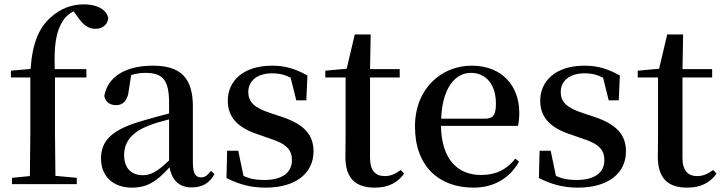

<svg xmlns="http://www.w3.org/2000/svg" viewBox="-20 -844 3311 880"><path d="M116 0H332V-29L234 -38L232 -232V-489H376V-527H231C227 -638 237 -700 269 -750C280 -767 297 -782 317 -792L335 -768C362 -728 386 -712 417 -712C453 -712 475 -734 476 -763C465 -806 417 -824 364 -824C310 -824 258 -806 211 -763C160 -717 129 -650 120 -528L30 -520V-489H119V-232L117 -37L35 -29V0Z M858 15C907 15 940 -4 963 -46L947 -61C929 -38 918 -31 902 -31C877 -31 864 -47 864 -100V-356C864 -488 807 -543 681 -543C552 -543 473 -490 458 -404C464 -376 484 -362 512 -362C541 -362 565 -380 570 -428L581 -500C604 -507 625 -510 646 -510C724 -510 755 -480 755 -372V-324C714 -313 671 -302 635 -291C491 -250 443 -199 443 -117C443 -33 502 16 584 16C659 16 701 -16 757 -77C768 -19 800 15 858 15ZM755 -109C700 -55 668 -41 635 -41C584 -41 549 -71 549 -133C549 -194 584 -238 661 -268C686 -278 720 -288 755 -297Z M1197 16C1338 16 1417 -52 1417 -150C1417 -225 1375 -274 1273 -308L1219 -326C1144 -350 1118 -378 1118 -422C1118 -473 1158 -508 1228 -508C1259 -508 1285 -502 1312 -488L1338 -384H1384L1389 -498C1335 -528 1289 -543 1227 -543C1096 -543 1024 -474 1024 -382C1024 -303 1075 -257 1160 -229L1214 -210C1295 -185 1318 -156 1318 -110C1318 -53 1274 -19 1190 -19C1152 -19 1123 -25 1096 -38L1072 -153H1021L1018 -28C1074 0 1127 16 1197 16Z M1698 16C1760 16 1803 -7 1832 -48L1817 -65C1790 -46 1771 -37 1743 -37C1701 -37 1676 -62 1676 -121V-489H1812V-527H1676L1679 -686H1606L1569 -529L1471 -520V-489H1564V-223C1564 -185 1563 -161 1563 -126C1563 -29 1607 16 1698 16Z M2150 16C2245 16 2316 -28 2359 -103L2342 -117C2304 -69 2256 -42 2185 -42C2080 -42 2004 -110 2001 -267H2354C2358 -284 2360 -303 2360 -328C2360 -449 2282 -543 2142 -543C2004 -543 1882 -439 1882 -264C1882 -81 1993 16 2150 16ZM2002 -300C2007 -440 2066 -510 2138 -510C2209 -510 2253 -455 2253 -369C2253 -320 2242 -300 2203 -300Z M2629 16C2770 16 2849 -52 2849 -150C2849 -225 2807 -274 2705 -308L2651 -326C2576 -350 2550 -378 2550 -422C2550 -473 2590 -508 2660 -508C2691 -508 2717 -502 2744 -488L2770 -384H2816L2821 -498C2767 -528 2721 -543 2659 -543C2528 -543 2456 -474 2456 -382C2456 -303 2507 -257 2592 -229L2646 -210C2727 -185 2750 -156 2750 -110C2750 -53 2706 -19 2622 -19C2584 -19 2555 -25 2528 -38L2504 -153H2453L2450 -28C2506 0 2559 16 2629 16Z M3130 16C3192 16 3235 -7 3264 -48L3249 -65C3222 -46 3203 -37 3175 -37C3133 -37 3108 -62 3108 -121V-489H3244V-527H3108L3111 -686H3038L3001 -529L2903 -520V-489H2996V-223C2996 -185 2995 -161 2995 -126C2995 -29 3039 16 3130 16Z"/></svg>

Font: Noto Serif CJK HK SemiBold
Style: Regular
Weight: 600
Designer: Ryoko NISHIZUKA 西塚涼子 (kana & ideographs); Frank Grießhammer (Latin, Greek & Cyrillic); Wenlong ZHANG 张文龙 (bopomofo); San
Foundry: Adobe
Version: Version 2.001;hotconv 1.1.0;makeotfexe 2.6.0